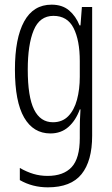

<svg xmlns="http://www.w3.org/2000/svg" viewBox="-20 -562 482 823"><path d="M201 -542Q247 -542 276 -517.5Q305 -493 321 -453H325L331 -532H375V20Q375 128 329.5 184.5Q284 241 185 241Q119 241 65 210V158Q95 175 123.5 183.5Q152 192 184 192Q252 192 287 154.5Q322 117 322 30V-2Q322 -21 322.5 -43.5Q323 -66 325 -93H322Q305 -46 273.5 -18Q242 10 196 10Q123 10 83.5 -58Q44 -126 44 -264Q44 -398 83.5 -470Q123 -542 201 -542ZM209 -494Q150 -494 124.5 -432.5Q99 -371 99 -264Q99 -147 126 -92.5Q153 -38 207 -38Q247 -38 272.5 -64Q298 -90 310 -134.5Q322 -179 322 -233V-300Q322 -389 295.5 -441.5Q269 -494 209 -494Z"/></svg>

Font: Noto Sans Tamil ExtraCondensed Light
Style: Regular
Weight: 300
Width: 2
Designer: Jelle Bosma - Monotype Design Team
Foundry: Monotype Imaging Inc.
Version: Version 2.004; ttfautohint (v1.8.4.7-5d5b)